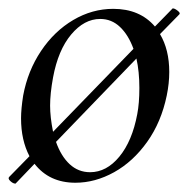

<svg xmlns="http://www.w3.org/2000/svg" viewBox="-24 -420 452 456"><path d="M372 -193Q359 -130 325.5 -83Q292 -36 247 -11Q202 14 155 14Q93 14 58 -31L13 16H12Q7 16 0.5 10Q-6 4 -2 0L46 -49Q26 -87 26 -139Q26 -161 31 -193Q42 -252 73.5 -299Q105 -346 150 -372.5Q195 -399 245 -399Q308 -399 344 -357L386 -400H387Q391 -400 398 -394.5Q405 -389 402 -386L356 -339Q378 -302 378 -249Q378 -222 372 -193ZM109 -83Q121 -49 141.5 -30Q162 -11 190 -11Q229 -11 259.5 -48Q290 -85 302 -149Q307 -175 307 -211Q307 -250 300 -281ZM95 -169Q95 -142 102 -107L293 -304Q281 -337 261 -356Q241 -375 214 -375Q176 -375 145 -338Q114 -301 102 -236Q95 -198 95 -169Z"/></svg>

Font: CormorantInfant-MediumItalic
Style: Italic
Weight: 500
Italic angle: -10°
Designer: Christian Thalmann (Catharsis Fonts)
Foundry: Catharsis Fonts
Version: Version 3.303